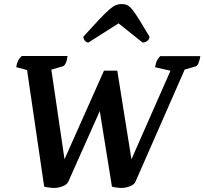

<svg xmlns="http://www.w3.org/2000/svg" viewBox="-20 -919 1012 951"><path d="M248.8 12Q239.5 12 223.8 10Q208 8 198.8 5.5L110.3 -597.7L137.6 -565.7L60.4 -586.4Q62.8 -603.1 68.5 -615.9Q74.1 -628.7 87.5 -641.5H314.4Q312.1 -619.7 305.6 -606.2Q299.2 -592.7 291.2 -590.7L216.4 -568.6L230.1 -602.7L302.9 -107.3H289.3L495.1 -569.1H560.9L634.7 -107.3H621.1L837.2 -597.7L832.5 -566.8L748.3 -585.9Q750.7 -602.6 755.9 -615.4Q761 -628.1 773.3 -641H972.4Q968.5 -619.1 962.8 -605.6Q957.2 -592.1 949.2 -590.1L877.7 -569.7L907 -602.2L651.2 -19.5Q646.3 -7.7 632.8 -0.6Q619.3 6.5 605.1 9.3Q590.9 12 581.5 12Q572.7 12 557.7 10Q542.6 8 534.5 5.5L465.2 -424.5H499L318.5 -19.5Q313.1 -7.7 299.6 -0.6Q286.1 6.5 271.8 9.3Q257.6 12 248.8 12ZM582.6 -899.1Q597.8 -899.1 610 -893.5Q622.3 -887.9 635.5 -871.3Q648.8 -854.8 668.9 -822.8Q689 -790.9 720.4 -737.7Q720.4 -725.7 710.3 -717Q700.3 -708.4 686 -708.4L556.1 -812.3H581.4L417.9 -708.4Q408.5 -708.4 400.8 -717Q393.1 -725.7 393.1 -737.7Q441.5 -790.9 471.6 -822.8Q501.6 -854.8 520.9 -871.3Q540.1 -887.9 553.7 -893.5Q567.4 -899.1 582.6 -899.1Z"/></svg>

Font: Petrona
Style: Italic
Weight: 400
Italic angle: -9°
Designer: Ringo R. Seeber
Foundry: Ringo R. Seeber
Version: Version 2.001; ttfautohint (v1.8.3)